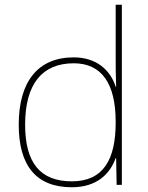

<svg xmlns="http://www.w3.org/2000/svg" viewBox="-20 -780 623 810"><path d="M283 10C388 10 444 -46 468 -113H470L472 0H494V-760H468V-543C468 -501 468 -459 470 -414H468C446 -484 387 -538 291 -538C141 -538 59 -437 59 -254C59 -83 131 10 283 10ZM283 -15C149 -15 86 -94 86 -254C86 -427 159 -513 291 -513C410 -513 468 -426 468 -266V-263C468 -107 416 -15 283 -15Z"/></svg>

Font: Noto Sans Meetei Mayek Thin
Style: Regular
Weight: 100
Designer: Monotype Design Team and Neelakash Kshetrimayum
Foundry: Monotype Imaging Inc.
Version: Version 2.002